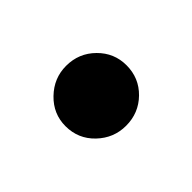

<svg xmlns="http://www.w3.org/2000/svg" viewBox="-46 -234 336 336"><g transform="rotate(45 122.0 -66.5)"><path d="M122 9Q91.5 9 69.8 -13.5Q48 -36 48 -66.5Q48 -98 69.8 -120Q91.5 -142 122 -142Q153.5 -142 175 -120Q196.5 -98 196.5 -66.5Q196.5 -36 175 -13.5Q153.5 9 122 9Z"/></g></svg>

Font: Fraunces 9pt S100
Style: Regular
Weight: 400
Version: Version 1.000; ttfautohint (v1.8.3)